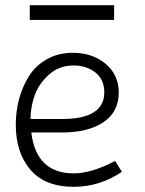

<svg xmlns="http://www.w3.org/2000/svg" viewBox="-20 -712 562 742"><path d="M421 -635H95V-692H421ZM425 -90 451 -48Q365 10 265 10Q154 10 97.5 -56Q41 -122 41 -230Q41 -281 53.5 -328.5Q66 -376 91.5 -417Q117 -458 161 -483Q205 -508 261 -508Q337 -508 388 -465.5Q439 -423 439 -354Q439 -280 380 -240Q321 -200 219 -200H101Q120 -42 265 -42Q333 -42 425 -90ZM98 -252H219Q383 -252 383 -355Q383 -405 348.5 -432Q314 -459 264 -459Q208 -459 168.5 -423Q129 -387 113.5 -342Q98 -297 98 -252Z"/></svg>

Font: Bellota
Style: Regular
Weight: 400
Designer: Kemie Guaida
Foundry: Kemie Guaida
Version: Version 1.000;PS 002.000;hotconv 1.0.70;makeotf.lib2.5.58329